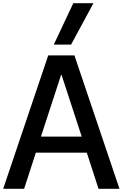

<svg xmlns="http://www.w3.org/2000/svg" viewBox="-23 -1190 773 1210"><path d="M-3 0 281 -841H446L730 0H598L524 -228H203L129 0ZM235 -329H492L365 -718H362ZM316 -909 439 -1170H566L425 -909Z"/></svg>

Font: Matangi
Style: Bold
Weight: 700
Designer: Prashant Pant
Foundry: The Graphic Ant
Version: Version 3.002